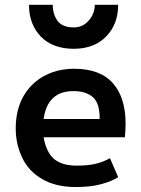

<svg xmlns="http://www.w3.org/2000/svg" viewBox="-20 -750 572 780"><path d="M151.4 -22.5Q95.7 -54.7 70.3 -109.4Q43.9 -164.1 43.9 -228.5Q43.9 -301.8 74.2 -357.4Q105.5 -412.1 159.2 -441.4Q175.8 -450.2 194.3 -457Q234.4 -470.7 281.2 -470.7Q386.7 -470.7 438.5 -412.1Q490.2 -353.5 490.2 -248Q490.2 -220.7 487.3 -192.4Q377 -192.4 157.2 -192.4Q168 -130.9 200.2 -103.5Q233.4 -77.1 291 -77.1Q338.9 -77.1 370.1 -85Q401.4 -92.8 426.8 -107.4Q438.5 -81.1 460 -30.3Q434.6 -13.7 391.6 -2Q348.6 9.8 288.1 9.8Q206.1 9.8 151.4 -22.5ZM384.8 -266.6Q385.7 -329.1 358.4 -354.5Q330.1 -379.9 278.3 -379.9Q172.9 -379.9 157.2 -266.6Q233.4 -266.6 384.8 -266.6ZM146.5 -600.6Q97.7 -651.4 97.7 -730.5Q129.9 -730.5 194.3 -730.5Q194.3 -692.4 213.9 -665Q234.4 -638.7 279.3 -638.7Q317.4 -638.7 340.8 -667Q365.2 -695.3 365.2 -730.5Q396.5 -730.5 460 -730.5Q460 -651.4 411.1 -601.6Q363.3 -552.7 282.2 -551.8Q281.2 -551.8 279.3 -551.8Q195.3 -551.8 146.5 -600.6Z"/></svg>

Font: Alata=Ham
Style: Regular
Weight: 400
Designer: Spyros Zevelakis, Eben Sorkin
Version: Version 1.004